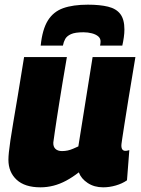

<svg xmlns="http://www.w3.org/2000/svg" viewBox="-20 -791 604 821"><path d="M153 10Q86 10 51 -22.5Q16 -55 16 -108Q16 -121 18 -140.5Q20 -160 24.5 -191Q29 -222 37 -269Q45 -316 56.5 -384.5Q68 -453 83 -547H266Q255 -484 247 -435Q239 -386 233 -348.5Q227 -311 222.5 -281.5Q218 -252 214.5 -228Q211 -204 208 -182Q207 -164 217 -154.5Q227 -145 245 -145Q258 -145 269.5 -147.5Q281 -150 292.5 -155Q304 -160 315 -165L376 -547H559Q541 -439 529.5 -369Q518 -299 512 -259Q506 -219 503 -200.5Q500 -182 499.5 -176Q499 -170 499 -169Q499 -157 503.5 -151.5Q508 -146 516 -146Q518 -146 522.5 -146.5Q527 -147 533 -149L523 -20Q503 -6 475.5 2Q448 10 421 10Q383 10 355 -8.5Q327 -27 317 -54Q290 -33 263 -18.5Q236 -4 208.5 3Q181 10 153 10ZM356 -771Q407 -771 442 -762.5Q477 -754 494.5 -731Q512 -708 512 -665Q512 -649 509.5 -631.5Q507 -614 503 -596H408Q409 -602 409.5 -606Q410 -610 410 -614Q410 -627 400 -635.5Q390 -644 373 -648.5Q356 -653 337 -653Q301 -653 283.5 -645Q266 -637 259 -624.5Q252 -612 249 -596H154Q161 -665 184.5 -703Q208 -741 250 -756Q292 -771 356 -771Z"/></svg>

Font: Georama ExtraBold
Style: Italic
Weight: 800
Italic angle: -9°
Version: Version 1.001